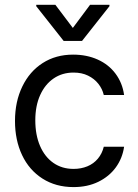

<svg xmlns="http://www.w3.org/2000/svg" viewBox="-20 -763 569 794"><path d="M42 -262.7Q42 -342.8 72.3 -405.3Q102.5 -467.8 156.7 -502.4Q210.9 -537.1 282.2 -537.1Q338.9 -537.1 384.3 -516.6Q429.7 -496.1 458 -458Q486.3 -419.9 493.2 -370.1H409.2Q403.3 -395.5 386.7 -416.5Q370.1 -437.5 344.2 -450.2Q318.4 -462.9 284.2 -462.9Q237.3 -462.9 201.7 -438.5Q166 -414.1 146 -369.6Q126 -325.2 126 -265.6Q126 -205.1 145.5 -159.7Q165 -114.3 200.7 -89.4Q236.3 -64.5 284.2 -64.5Q315.4 -64.5 341.3 -75.2Q367.2 -85.9 384.8 -106.9Q402.3 -127.9 409.2 -156.2H493.2Q486.3 -108.4 459 -70.8Q431.6 -33.2 386.7 -11.2Q341.8 10.7 284.2 10.7Q210.9 10.7 155.8 -24.4Q100.6 -59.6 71.3 -121.6Q42 -183.6 42 -262.7ZM281.2 -647.5 352.5 -743.2H432.6V-737.3L319.3 -593.8H243.2L129.9 -737.3V-743.2H209Z"/></svg>

Font: Pretendard JP Variable
Style: Regular
Weight: 400
Designer: Base glyphs from Inter by Rasmus Andersson; Hangul glyphs from Noto Sans CJK(Source Han Sans) by Jang Soo-young and Kang
Foundry: Kil Hyung-jin
Version: Version 1.307;Glyphs 3.2 (3192)